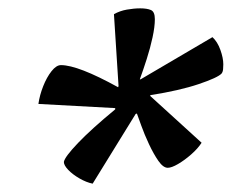

<svg xmlns="http://www.w3.org/2000/svg" viewBox="-20 -738 555 460"><path d="M202 -298Q187 -301 170.5 -310.5Q154 -320 143.5 -331Q133 -342 133 -350Q135 -362 167 -395.5Q199 -429 256 -476V-479L72 -489Q75 -510 83.5 -531.5Q92 -553 103.5 -567.5Q115 -582 126 -582Q167 -582 263 -529L264 -532L253 -704Q267 -712 284 -715Q301 -718 316 -718Q332 -718 341.5 -714Q351 -710 351 -692Q351 -674 345.5 -648.5Q340 -623 331.5 -596.5Q323 -570 315 -548H317L489 -649Q501 -638 508 -618.5Q515 -599 515 -584Q515 -579 514.5 -572.5Q514 -566 511 -562Q502 -552 456 -536.5Q410 -521 340 -510V-508L463 -396Q454 -382 438 -368Q422 -354 406.5 -345Q391 -336 382 -336Q371 -336 359.5 -352.5Q348 -369 337 -392.5Q326 -416 318.5 -437Q311 -458 308 -466L305 -465Z"/></svg>

Font: Texturina SemiBold
Style: Italic
Weight: 600
Italic angle: -11°
Designer: Guillermo Torres Carreño
Foundry: Omnibus-Type
Version: Version 1.002; ttfautohint (v1.8.3)